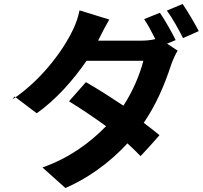

<svg xmlns="http://www.w3.org/2000/svg" viewBox="-20 -872 1017 963"><path d="M53 -388 164 -304C262 -372 350 -474 414 -567H699C682 -500 647 -415 599 -342C542 -380 477 -422 411 -460L326 -364C394 -322 460 -277 512 -239C429 -154 326 -79 193 -32L308 71C411 27 525 -50 619 -153C642 -132 664 -111 685 -89C718 -124 750 -159 780 -194C754 -215 728 -236 701 -256C761 -344 803 -439 838 -546C846 -570 860 -600 871 -618L818 -653L861 -671C843 -708 807 -772 782 -808L703 -776C722 -748 742 -710 759 -676C737 -670 709 -668 684 -668H472L477 -678C492 -709 508 -739 528 -774L379 -820C372 -786 361 -754 347 -725C313 -650 208 -484 42 -373ZM817 -819C845 -781 877 -723 898 -681L977 -716C959 -751 922 -814 896 -852Z"/></svg>

Font: GenEiGothic-pro-Regular
Style: Bold
Weight: 700
Designer: Ryoko NISHIZUKA (kana & ideographs); Paul D. Hunt (Latin, Greek & Cyrillic); Wenlong ZHANG (bopomofo); Sandoll Communica
Foundry: Adobe Systems Incorporated; o_tamon
Version: Version 1.000.140830